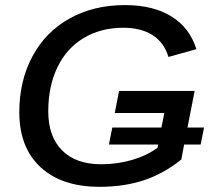

<svg xmlns="http://www.w3.org/2000/svg" viewBox="-20 -718 818 748"><path d="M710.4 -221.2H774.9L761.7 -154.8H697.3L686.5 -96.7Q617.2 -41 540 -15.6Q462.9 9.8 368.2 9.8Q220.2 9.8 137.7 -66.9Q55.2 -143.6 55.2 -281.2Q55.2 -403.3 106.4 -498.5Q157.7 -594.2 251.5 -646.2Q345.2 -698.2 466.8 -698.2Q576.2 -698.2 647.7 -654.1Q719.2 -609.9 745.1 -526.4L636.2 -496.1Q619.6 -552.2 574.5 -581.1Q529.3 -609.9 460.4 -609.9Q372.1 -609.9 305.2 -569.3Q238.8 -529.3 203.4 -455.3Q168 -381.3 168 -284.2Q168 -186.5 221.7 -132.3Q275.4 -78.1 374 -78.1Q437.5 -78.1 495.4 -95.2Q553.2 -112.3 593.8 -142.6L596.2 -154.8H404.3L417.5 -221.2H608.9L620.1 -277.8H427.2L443.8 -363.8H738.3Z"/></svg>

Font: Arimo Medium
Style: Italic
Weight: 500
Italic angle: -12°
Designer: Steve Matteson
Foundry: Monotype Imaging Inc.
Version: Version 1.33